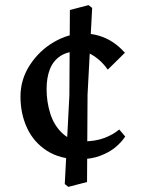

<svg xmlns="http://www.w3.org/2000/svg" viewBox="-20 -612 559 750"><path d="M60 -235Q60 -302 97 -358.5Q134 -415 191 -448Q248 -481 306 -481Q338 -481 366.5 -472.5Q395 -464 419.5 -448Q444 -432 464 -410L468 -406L401 -340Q400 -342 398 -344Q378 -372 349 -392Q320 -412 289 -412Q245 -412 216.5 -393.5Q188 -375 175 -342Q162 -309 162 -264Q162 -214 176.5 -168Q191 -122 224 -91Q257 -60 309 -60Q352 -60 386 -72.5Q420 -85 443 -104Q445 -105 446 -106L469 -79L468 -77Q453 -55 430 -36Q407 -17 371.5 -3.5Q336 10 289 10Q215 10 163.5 -23Q112 -56 86 -111.5Q60 -167 60 -235ZM233 107 251 -239 253 -573 326 -592 340 -581 322 -242 320 99 247 118Z"/></svg>

Font: TMT Limkin
Style: Regular
Weight: 400
Designer: Gabriel Drozdov
Version: Version 1.000;Glyphs 3.1.2 (3151)